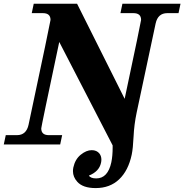

<svg xmlns="http://www.w3.org/2000/svg" viewBox="-50 -752 959 999"><path d="M447.8 226.6Q381.3 226.6 352.1 193.8Q329.6 168.9 329.6 138.7Q329.6 129.4 331.5 119.6Q340.8 76.7 370.1 53Q399.4 29.3 427.2 29.3Q453.6 29.3 467.8 47.4Q477.5 60.5 477.5 78.6Q477.5 86.4 475.6 95.2Q465.8 140.6 412.6 161.6Q421.4 176.3 450.7 176.3Q511.2 176.3 529.3 92.3Q536.1 59.1 536.1 15.6V4.4L258.3 -533.7Q164.6 -92.3 164.6 -84Q164.6 -48.8 204.1 -48.8H273.4L263.2 -0.5H-30.3L-20 -48.8H38.1Q86.9 -48.8 98.6 -103Q212.9 -640.6 212.9 -648.4Q212.9 -683.6 173.3 -683.6H115.2L125.5 -732.4H351.1L598.6 -237.8Q684.1 -640.6 684.1 -648.4Q684.1 -683.6 644.5 -683.6H576.7L586.9 -732.4H889.2L878.9 -683.6H820.3Q771.5 -683.6 759.8 -629.9L661.1 -166.5Q647.9 -104 645 -41.7Q642.1 20.5 635.3 52.7Q617.7 135.7 569.8 181.2Q522 226.6 447.8 226.6Z"/></svg>

Font: Munson
Style: Bold Italic
Weight: 700
Italic angle: -12°
Designer: Paul James MIller
Foundry: High-Logic / Made with FontCreator
Version: Version 2.10;May 5, 2019;FontCreator 11.5.0.2430 64-bit